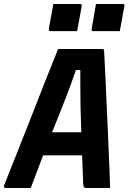

<svg xmlns="http://www.w3.org/2000/svg" viewBox="-33 -948 653 968"><path d="M150 -281H323Q338 -281 353 -281Q368 -281 382 -281L415 -292L419 -230L424 -165H137Q134 -165 132 -166.5Q130 -168 129.5 -171Q129 -174 129 -176ZM122 0Q90 0 58.5 0Q27 0 -4 0Q-7 0 -9.5 -1.5Q-12 -3 -13 -6.5Q-14 -10 -12 -14Q-3 -38 14 -80Q31 -122 52.5 -176.5Q74 -231 98 -291.5Q122 -352 146 -413.5Q170 -475 192 -531Q214 -587 232 -631Q250 -675 260 -701Q318 -701 373 -701Q428 -701 482 -701Q486 -701 488 -700Q490 -699 491 -696.5Q492 -694 492 -690Q495 -633 498 -569.5Q501 -506 504 -436.5Q507 -367 510.5 -292.5Q514 -218 517 -138Q519 -105 520 -70.5Q521 -36 522 0Q491 0 461.5 0Q432 0 405 0Q398 0 393.5 -2Q389 -4 387.5 -12Q386 -20 386 -35Q383 -113 380.5 -179.5Q378 -246 376 -304Q374 -362 373 -415Q372 -468 372 -518.5Q372 -569 372 -620L399 -595H323L358 -619Q342 -572 324.5 -523.5Q307 -475 285.5 -421Q264 -367 239 -304.5Q214 -242 185 -166.5Q156 -91 122 0ZM236 -928Q269 -928 303 -928Q337 -928 370 -928Q374 -928 376 -926.5Q378 -925 379 -923Q380 -921 379 -917L356 -791Q323 -791 289 -791Q255 -791 222 -791Q219 -791 216.5 -792.5Q214 -794 213.5 -796.5Q213 -799 213 -802ZM451 -928Q484 -928 518 -928Q552 -928 585 -928Q589 -928 591 -926.5Q593 -925 594 -923Q595 -921 594 -917L571 -791Q538 -791 504 -791Q470 -791 437 -791Q434 -791 431.5 -792.5Q429 -794 428.5 -796.5Q428 -799 429 -802Z"/></svg>

Font: RecMonoLinear Nerd Font Mono
Style: Bold Italic
Weight: 700
Italic angle: -10°
Monospace: yes
Version: Version 1.085; ttfautohint (v1.8.4.7-5d5b);Nerd Fonts 3.2.1